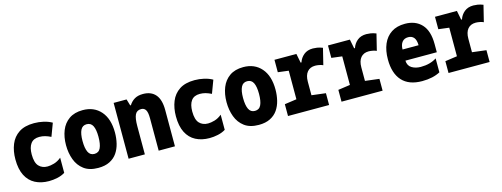

<svg xmlns="http://www.w3.org/2000/svg" viewBox="-17 -1195 4805 1837"><g transform="rotate(-15 2385.0 -276.5)"><path d="M309 10Q231 10 172.5 -20.5Q114 -51 82 -114Q50 -177 50 -274Q50 -356 76.5 -421.5Q103 -487 160.5 -525Q218 -563 311 -563Q358 -563 404 -552.5Q450 -542 487 -521L439 -393Q409 -408 382 -415.5Q355 -423 326 -423Q268 -423 240.5 -385.5Q213 -348 213 -279Q213 -198 245 -163.5Q277 -129 331 -129Q359 -129 396 -139.5Q433 -150 468 -179V-29Q434 -8 391.5 1Q349 10 309 10Z M797 10Q709 10 655.5 -30Q602 -70 577.5 -136Q553 -202 553 -280Q553 -360 578.5 -424Q604 -488 657.5 -525.5Q711 -563 793 -563Q905 -563 971 -487.5Q1037 -412 1037 -276Q1037 -220 1024.5 -168.5Q1012 -117 984.5 -77Q957 -37 910.5 -13.5Q864 10 797 10ZM795 -129Q838 -129 856 -167.5Q874 -206 874 -278Q874 -349 855.5 -386Q837 -423 795 -423Q753 -423 734.5 -385.5Q716 -348 716 -278Q716 -206 734.5 -167.5Q753 -129 795 -129Z M1098 0V-553H1226L1245 -489H1252Q1273 -523 1306 -543Q1339 -563 1390 -563Q1471 -563 1514 -512.5Q1557 -462 1557 -360V0H1396V-322Q1396 -380 1381 -404Q1366 -428 1336 -428Q1293 -428 1276 -392.5Q1259 -357 1259 -280V0Z M1899 10Q1821 10 1762.5 -20.5Q1704 -51 1672 -114Q1640 -177 1640 -274Q1640 -356 1666.5 -421.5Q1693 -487 1750.5 -525Q1808 -563 1901 -563Q1948 -563 1994 -552.5Q2040 -542 2077 -521L2029 -393Q1999 -408 1972 -415.5Q1945 -423 1916 -423Q1858 -423 1830.5 -385.5Q1803 -348 1803 -279Q1803 -198 1835 -163.5Q1867 -129 1921 -129Q1949 -129 1986 -139.5Q2023 -150 2058 -179V-29Q2024 -8 1981.5 1Q1939 10 1899 10Z M2387 10Q2299 10 2245.5 -30Q2192 -70 2167.5 -136Q2143 -202 2143 -280Q2143 -360 2168.5 -424Q2194 -488 2247.5 -525.5Q2301 -563 2383 -563Q2495 -563 2561 -487.5Q2627 -412 2627 -276Q2627 -220 2614.5 -168.5Q2602 -117 2574.5 -77Q2547 -37 2500.5 -13.5Q2454 10 2387 10ZM2385 -129Q2428 -129 2446 -167.5Q2464 -206 2464 -278Q2464 -349 2445.5 -386Q2427 -423 2385 -423Q2343 -423 2324.5 -385.5Q2306 -348 2306 -278Q2306 -206 2324.5 -167.5Q2343 -129 2385 -129Z M2677 0V-117L2796 -134V-417L2691 -430V-553H2908L2926 -462H2934Q2948 -505 2983 -534Q3018 -563 3073 -563Q3089 -563 3114 -559.5Q3139 -556 3169 -544L3129 -382Q3113 -390 3090.5 -394Q3068 -398 3052 -398Q3001 -398 2973 -364.5Q2945 -331 2945 -268V-134L3084 -117V0Z M3207 0V-117L3326 -134V-417L3221 -430V-553H3438L3456 -462H3464Q3478 -505 3513 -534Q3548 -563 3603 -563Q3619 -563 3644 -559.5Q3669 -556 3699 -544L3659 -382Q3643 -390 3620.5 -394Q3598 -398 3582 -398Q3531 -398 3503 -364.5Q3475 -331 3475 -268V-134L3614 -117V0Z M4005 10Q3874 10 3807 -63.5Q3740 -137 3740 -275Q3740 -362 3767.5 -426.5Q3795 -491 3849.5 -527Q3904 -563 3985 -563Q4089 -563 4149.5 -498Q4210 -433 4210 -302V-221H3899Q3901 -170 3938.5 -147.5Q3976 -125 4027 -125Q4075 -125 4114.5 -136Q4154 -147 4184 -167V-29Q4149 -10 4104 0Q4059 10 4005 10ZM4059 -331Q4058 -383 4038 -407Q4018 -431 3982 -431Q3943 -431 3922 -405Q3901 -379 3900 -331Z M4267 0V-117L4386 -134V-417L4281 -430V-553H4498L4516 -462H4524Q4538 -505 4573 -534Q4608 -563 4663 -563Q4679 -563 4704 -559.5Q4729 -556 4759 -544L4719 -382Q4703 -390 4680.5 -394Q4658 -398 4642 -398Q4591 -398 4563 -364.5Q4535 -331 4535 -268V-134L4674 -117V0Z"/></g></svg>

Font: Noto Sans Mono Condensed Black
Style: Regular
Weight: 900
Width: 3
Designer: Monotype Design Team
Foundry: Monotype Imaging Inc.
Version: Version 2.014